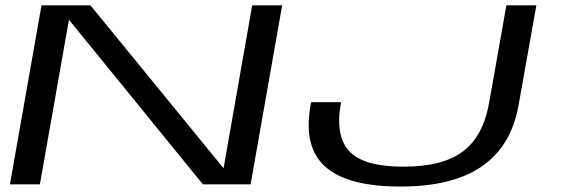

<svg xmlns="http://www.w3.org/2000/svg" viewBox="-20 -695 2118 724"><path d="M17.5 0 136.5 -675H321L823 -60.5L931 -675H1044L925 0H745L240 -620.5L130.5 0ZM1490 8.5Q1292.5 8.5 1208 -65.2Q1123.5 -139 1150.5 -294L1153 -309.5H1266.5L1264.5 -300.5Q1244 -179.5 1298.8 -123Q1353.5 -66.5 1501.5 -66.5Q1649.5 -66.5 1726 -124.2Q1802.5 -182 1824.5 -308L1889.5 -675H2002.5L1935.5 -298.5Q1908.5 -145.5 1798.2 -68.5Q1688 8.5 1490 8.5Z"/></svg>

Font: Anybody UltraExpanded Regular
Style: Italic
Weight: 400
Width: 9
Italic angle: -10°
Designer: Tyler Finck
Foundry: Etcetera Type Company
Version: Version 1.010; ttfautohint (v1.8.3) -l 8 -r 50 -G 200 -x 14 